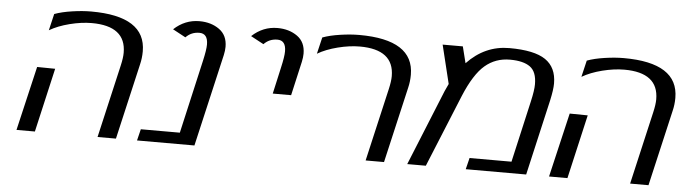

<svg xmlns="http://www.w3.org/2000/svg" viewBox="-40 -686 2964 833"><g transform="rotate(5 1442.5 -270.0)"><path d="M193.8 -278.8 129.9 0H49.8L115.2 -279.8ZM168.9 -515.1Q200.7 -526.9 245.4 -533.4Q290 -540 328.1 -540Q565.9 -540 565.9 -387.2Q565.9 -357.9 559.1 -330.1L482.9 0H402.8L476.1 -317.9Q483.9 -351.6 483.9 -374Q483.9 -490.2 335 -490.2Q290.5 -490.2 239.5 -477.3Q188.5 -464.4 151.9 -442.9Z M824.7 0H574.7L586.9 -49.8H756.8L829.6 -369.1Q840.8 -418 840.8 -440.9Q840.8 -488.8 803.7 -488.8Q768.6 -488.8 744.6 -463.9L688.5 -494.1Q736.8 -539.1 799.8 -539.1Q850.6 -539.1 886.2 -513.7Q921.9 -488.3 921.9 -438Q921.9 -421.9 917.5 -401.9Z M1143.6 -253.9 1169.4 -369.1Q1180.7 -418 1180.7 -440.9Q1180.7 -488.8 1143.6 -488.8Q1108.4 -488.8 1084.5 -463.9L1028.3 -494.1Q1076.7 -539.1 1139.6 -539.1Q1190.4 -539.1 1226.1 -513.7Q1261.7 -488.3 1261.7 -438Q1261.7 -421.9 1257.3 -401.9L1223.6 -253.9Z M1336.4 -515.1Q1368.2 -526.9 1412.8 -533.4Q1457.5 -540 1495.6 -540Q1733.4 -540 1733.4 -387.2Q1733.4 -357.9 1726.6 -330.1L1650.4 0H1570.3L1643.6 -317.9Q1651.4 -351.6 1651.4 -374Q1651.4 -490.2 1502.4 -490.2Q1458 -490.2 1407 -477.3Q1356 -464.4 1319.3 -442.9Z M1751.5 0 1885.3 -329.1Q1893.6 -347.7 1900.4 -361.8L1859.4 -529.8H1947.3L1965.3 -458Q2043 -540 2149.4 -540Q2258.3 -540 2306.9 -506.8Q2355.5 -473.6 2355.5 -403.8Q2355.5 -377 2345.2 -330.1L2269.5 0H2006.3L2018.6 -49.8H2201.2L2262.2 -317.9Q2273.4 -366.7 2273.4 -393.1Q2273.4 -447.8 2243.9 -469Q2214.4 -490.2 2156.2 -490.2Q2093.3 -490.2 2047.4 -450.9Q2001.5 -411.6 1961.4 -314.9L1832.5 0Z M2513.2 -278.8 2449.2 0H2369.1L2434.6 -279.8ZM2488.3 -515.1Q2520 -526.9 2564.7 -533.4Q2609.4 -540 2647.5 -540Q2885.3 -540 2885.3 -387.2Q2885.3 -357.9 2878.4 -330.1L2802.2 0H2722.2L2795.4 -317.9Q2803.2 -351.6 2803.2 -374Q2803.2 -490.2 2654.3 -490.2Q2609.9 -490.2 2558.8 -477.3Q2507.8 -464.4 2471.2 -442.9Z"/></g></svg>

Font: Pfennig
Style: Italic
Weight: 500
Italic angle: -13°
Version: Version 20120410 ; ttfautohint (v0.8)